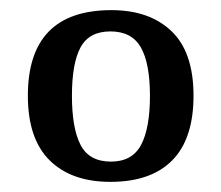

<svg xmlns="http://www.w3.org/2000/svg" viewBox="-20 -739 437 379"><path d="M198 -380Q121 -380 78 -422.5Q35 -465 35 -550Q35 -719 200 -719Q275 -719 318.5 -677.5Q362 -636 362 -550Q362 -465 320 -422.5Q278 -380 198 -380ZM199 -420Q241 -420 258.5 -453Q276 -486 276 -550Q276 -614 258 -645.5Q240 -677 198 -677Q156 -677 139 -645.5Q122 -614 122 -550Q122 -486 139 -453Q156 -420 199 -420Z"/></svg>

Font: Noto Serif Khojki
Style: Regular
Weight: 400
Designer: Juan Bruce
Version: Version 2.002